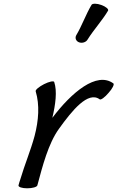

<svg xmlns="http://www.w3.org/2000/svg" viewBox="-20 -1002 635 1038"><path d="M454 -789C487 -842 532 -890 564 -944C569 -952 553 -966 528 -975C504 -984 480 -984 475 -976C443 -922 424 -865 392 -811C384 -796 391 -779 408 -773C425 -767 446 -774 454 -789ZM182 0C210 -104 241 -226 299 -306C370 -405 456 -511 519 -465C525 -460 547 -476 567 -500C588 -523 599 -546 593 -551C503 -617 367 -503 263 -365C280 -437 290 -509 273 -559C270 -566 246 -561 218 -547C191 -533 170 -516 173 -508C195 -435 189 -351 167 -267C146 -189 113 -111 90 -33C86 -22 83 -11 80 0C78 9 99 16 127 16C155 16 180 9 182 0Z"/></svg>

Font: Nupuram Medium Oblique
Style: Regular
Weight: 500
Designer: Santhosh Thottingal (santhosh.thottingal@gmail.com)
Foundry: SMC
Version: Version 1.000